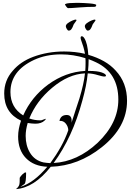

<svg xmlns="http://www.w3.org/2000/svg" viewBox="-20 -1111 896 1324"><path d="M90 193Q99 186 105.5 177.5Q112 169 114 159Q115 155 115.5 145Q116 135 116 117V115Q121 105 134.5 91.5Q148 78 157 78Q160 79 160 81Q160 144 150 157L120 178Q214 149 306 39Q213 35 159 -20.5Q105 -76 105 -170Q105 -221 125 -279Q9 -333 9 -466Q9 -557 68 -623Q121 -686 209 -719Q257 -737 310.5 -746.5Q364 -756 422 -756Q459 -756 495.5 -752Q532 -748 566 -740Q562 -764 555 -787.5Q548 -811 539 -835Q536 -844 536 -850Q536 -861 544 -861Q553 -861 562 -847Q584 -811 589 -733Q648 -716 696 -689Q744 -662 778 -624Q856 -540 856 -416Q856 -234 682 -96Q520 33 330 39Q215 184 90 193ZM140 -315Q197 -443 312 -528Q432 -615 568 -622Q569 -635 569.5 -648Q570 -661 570 -673Q570 -683 570 -692.5Q570 -702 569 -710Q527 -723 485.5 -729.5Q444 -736 402 -736Q297 -736 215 -698Q52 -622 52 -476Q52 -370 140 -315ZM350 13Q514 4 654 -127Q796 -263 796 -424Q796 -608 643 -681Q630 -687 617.5 -692.5Q605 -698 591 -703V-695Q591 -679 590 -660.5Q589 -642 587 -622H592Q651 -622 681 -611.5Q711 -601 711 -589Q711 -583 698 -583Q694 -583 683 -585.5Q672 -588 655 -593Q620 -604 585 -605Q581 -562 571.5 -515Q562 -468 548 -418Q514 -291 464.5 -183.5Q415 -76 350 13ZM327 14Q368 -42 399.5 -98.5Q431 -155 451 -213Q450 -239 433 -259.5Q416 -280 390 -277Q398 -318 440 -318Q474 -318 474 -278Q474 -275 474 -271.5Q474 -268 473 -264Q487 -307 500.5 -349.5Q514 -392 528 -433Q543 -483 552.5 -525.5Q562 -568 566 -605Q452 -600 340 -506Q285 -460 246 -407.5Q207 -355 182 -294Q218 -281 261 -281Q266 -281 279 -286.5Q292 -292 295 -292L296 -291Q296 -288 288 -280Q265 -258 224 -258Q211 -258 197.5 -259.5Q184 -261 171 -263Q157 -215 157 -174Q157 -108 186 -59Q218 -5 280 9Q291 11 302.5 12Q314 13 327 14ZM585 -900Q578 -900 571.5 -911.5Q565 -923 565 -930Q565 -941 579 -951.5Q593 -962 609.5 -969Q626 -976 633 -976Q637 -976 638 -973V-969Q630 -957 623.5 -949Q617 -941 615 -932Q612 -923 604.5 -911.5Q597 -900 585 -900ZM454 -900Q447 -900 440.5 -911.5Q434 -923 434 -930Q434 -941 448 -951.5Q462 -962 478.5 -969Q495 -976 502 -976Q506 -976 507 -973V-969Q499 -957 492.5 -949Q486 -941 484 -932Q481 -923 473.5 -911.5Q466 -900 454 -900ZM449 -1055Q445 -1055 437 -1065.5Q429 -1076 428 -1082L430 -1083Q439 -1088 458.5 -1089.5Q478 -1091 499 -1091Q520 -1091 530 -1091Q541 -1091 559.5 -1090Q578 -1089 597.5 -1087.5Q617 -1086 630.5 -1083Q644 -1080 644 -1076Q644 -1074 641.5 -1069Q639 -1064 633 -1064Q608 -1064 583 -1063Q558 -1062 533 -1060Q513 -1059 492.5 -1057Q472 -1055 449 -1055Z"/></svg>

Font: Lavishly Yours
Style: Regular
Weight: 400
Designer: Robert E. Leuschke
Foundry: Robert E. Leuschke
Version: Version 1.010; ttfautohint (v1.8.3)